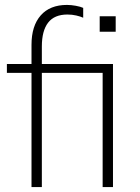

<svg xmlns="http://www.w3.org/2000/svg" viewBox="-20 -760 567 780"><path d="M108 0V-464H8V-500H118L108 -489V-578Q108 -655 145.5 -697.5Q183 -740 252 -740Q269 -740 288 -736.5Q307 -733 318 -728V-688Q307 -693 290 -697Q273 -701 254 -701Q201 -701 175.5 -668Q150 -635 150 -571V-486L142 -500H439V0H397V-464H150V0ZM385 -631V-694H450V-631Z"/></svg>

Font: Mulish ExtraLight
Style: Regular
Weight: 200
Designer: Vernon Adams
Foundry: Vernon Adams
Version: Version 3.603